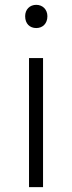

<svg xmlns="http://www.w3.org/2000/svg" viewBox="-20 -774 297 794"><path d="M100 0H158V-534H100ZM130 -658C156 -658 176 -676 176 -707C176 -735 156 -754 130 -754C103 -754 84 -735 84 -707C84 -676 103 -658 130 -658Z"/></svg>

Font: Noto Sans SC Light
Style: Regular
Weight: 300
Designer: Ryoko NISHIZUKA 西塚涼子 (kana, bopomofo & ideographs); Paul D. Hunt (Latin, Greek & Cyrillic); Sandoll Communications 산돌커뮤니
Foundry: Adobe
Version: Version 2.004;hotconv 1.0.118;makeotfexe 2.5.65603